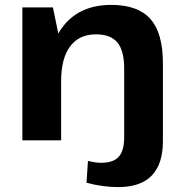

<svg xmlns="http://www.w3.org/2000/svg" viewBox="-20 -570 745 780"><path d="M459.2 190.1Q429.4 190.1 396.6 185.6Q363.8 181.1 331.5 172.5L337.3 83.9Q351.7 87.3 364.9 89.3Q378 91.3 391.4 91.3Q440.2 91.3 462.3 66.9Q484.5 42.6 484.5 -13.1V-31.4H641.8V3.9Q641.8 95.5 596.9 142.8Q552.1 190.1 459.2 190.1ZM484.5 -290.9Q484.5 -363.9 457 -397.2Q429.5 -430.5 369.5 -430.5Q301.6 -430.5 264.9 -381.6Q228.3 -332.7 228.3 -239.8L172.1 -158.3V-227.9Q172.1 -384 239.5 -467Q306.9 -550.1 432.2 -550.1Q540.1 -550.1 590.9 -493Q641.8 -435.9 641.8 -313V0H484.5ZM70.9 -540H195L228.3 -378.1V0H70.9Z"/></svg>

Font: Pathway Extreme 8pt Thin 12pt
Style: Regular
Weight: 100
Version: Version 1.001;gftools[0.9.26]